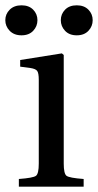

<svg xmlns="http://www.w3.org/2000/svg" viewBox="-39 -703 369 723"><path d="M32 0V-29Q86 -33 96.5 -41Q107 -49 107 -87V-402Q107 -428 101 -436Q95 -444 75 -447L37 -452V-477L194 -502L201 -496V-87Q201 -49 211.5 -41Q222 -33 276 -29V0ZM206 -587Q190 -604 190 -627Q190 -650 206 -666.5Q222 -683 250 -683Q278 -683 294 -666.5Q310 -650 310 -627Q310 -604 294 -587Q278 -570 250 -570Q222 -570 206 -587ZM-2.5 -587Q-19 -604 -19 -627Q-19 -650 -2.5 -666.5Q14 -683 42 -683Q70 -683 86 -666.5Q102 -650 102 -627Q102 -604 86 -587Q70 -570 42 -570Q14 -570 -2.5 -587Z"/></svg>

Font: Heuristica
Style: Regular
Weight: 400
Version: Version 1.0.1 ; ttfautohint (v1.4.1)